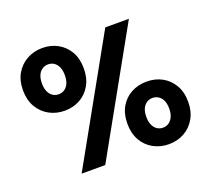

<svg xmlns="http://www.w3.org/2000/svg" viewBox="-122 -870 1144 1039"><g transform="rotate(-20 449.5 -350.0)"><path d="M184 0 575 -700H711L320 0ZM684 12Q635 12 595 -10Q555 -32 532 -72.5Q509 -113 509 -168Q509 -225 532 -265Q555 -305 595 -326.5Q635 -348 684 -348Q734 -348 773 -326.5Q812 -305 835.5 -265Q859 -225 859 -168Q859 -113 835.5 -72.5Q812 -32 772.5 -10Q733 12 684 12ZM683 -83Q703 -83 717.5 -93Q732 -103 741 -122Q750 -141 750 -168Q750 -197 741.5 -215.5Q733 -234 718 -244Q703 -254 684 -254Q665 -254 650 -244Q635 -234 626.5 -215.5Q618 -197 618 -168Q618 -141 626.5 -122Q635 -103 650 -93Q665 -83 683 -83ZM216 -351Q167 -351 127 -373Q87 -395 63.5 -435.5Q40 -476 40 -531Q40 -588 63.5 -628Q87 -668 127 -690Q167 -712 216 -712Q265 -712 304.5 -690Q344 -668 367 -628Q390 -588 390 -531Q390 -476 367 -435.5Q344 -395 304.5 -373Q265 -351 216 -351ZM215 -446Q234 -446 249 -456Q264 -466 272.5 -485Q281 -504 281 -531Q281 -560 272.5 -579Q264 -598 249 -608Q234 -618 215 -618Q197 -618 181.5 -608Q166 -598 157.5 -579Q149 -560 149 -531Q149 -504 157.5 -485Q166 -466 181 -456Q196 -446 215 -446Z"/></g></svg>

Font: DM Sans 28pt ExtraBold
Style: Regular
Weight: 800
Version: Version 4.004;gftools[0.9.30]